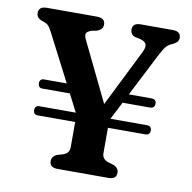

<svg xmlns="http://www.w3.org/2000/svg" viewBox="-79 -779 857 857"><g transform="rotate(10 350.0 -350.0)"><path d="M88.5 -241Q88.5 -261.5 109 -261.5H273.5L232.5 -341.5H108Q88.5 -341.5 88.5 -362.5Q88.5 -383 109 -383H211L101 -596.5Q92 -613 86 -621Q80 -629 66.5 -634.5L51.5 -640Q28.5 -648.5 28.5 -670.5Q28.5 -700 65 -700H291.5Q329.5 -700 329.5 -670.5Q329.5 -647 301.5 -638L280.5 -634Q258 -626.5 255.5 -616.2Q253 -606 263 -586.5L391.5 -321.5L520.5 -580.5Q531 -601.5 527.5 -614.5Q524 -627.5 502 -634.5L475.5 -640Q454 -647.5 454 -670.5Q454 -700 490.5 -700H636Q672.5 -700 672.5 -670.5Q672.5 -651 649.5 -640.5L642.5 -637Q629 -631.5 618.5 -620.5Q608 -609.5 590 -574L492.5 -383H595Q617 -383 617 -362.5Q617 -341.5 595 -341.5H471.5L430.5 -261.5H595Q617 -261.5 617 -241Q617 -220 595 -220H426.5V-104.5Q426.5 -78 455 -68.5L479 -61.5Q503.5 -51.5 503.5 -29.5Q503.5 0 467.5 0H237Q200.5 0 200.5 -29.5Q200.5 -51.5 225 -61.5L249.5 -68.5Q265 -74 271.5 -83.2Q278 -92.5 278 -104.5V-220H108Q88.5 -220 88.5 -241Z"/></g></svg>

Font: Fraunces 9pt Soft SemiBold
Style: Regular
Weight: 600
Version: Version 1.000;[b76b70a41]